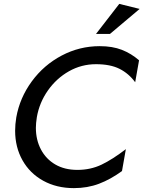

<svg xmlns="http://www.w3.org/2000/svg" viewBox="-20 -956 740 990"><path d="M379 -80Q313 -80 265 -108Q217 -136 191 -185.5Q165 -235 165 -297Q165 -320 170 -352Q183 -427 227 -489.5Q271 -552 335.5 -588.5Q400 -625 475 -625Q549 -625 596.5 -601Q644 -577 677 -532L697 -645Q657 -680 608.5 -699Q560 -718 494 -718Q390 -718 298 -669.5Q206 -621 144 -536.5Q82 -452 64 -351Q58 -315 58 -282Q58 -197 96 -129.5Q134 -62 203 -24Q272 14 361 14Q431 14 490.5 -8.5Q550 -31 609 -74L629 -187Q560 -134 503.5 -107Q447 -80 379 -80ZM475 -781H547L700 -910L595 -936Z"/></svg>

Font: Geom
Style: Italic
Weight: 400
Italic angle: -10°
Version: Version 1.102